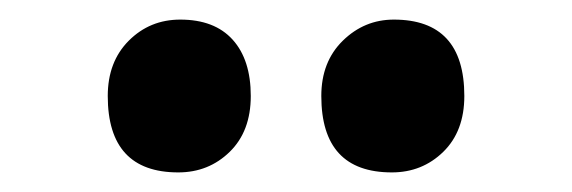

<svg xmlns="http://www.w3.org/2000/svg" viewBox="-20 -810 584 196"><path d="M90 -712Q90 -747 111.5 -768.5Q133 -790 164 -790Q199 -790 217.5 -769.5Q236 -749 236 -712Q236 -676 214.5 -655Q193 -634 162 -634Q90 -634 90 -712ZM308 -712Q308 -747 330 -768.5Q352 -790 382 -790Q454 -790 454 -712Q454 -676 432.5 -655Q411 -634 380 -634Q308 -634 308 -712Z"/></svg>

Font: BitterBold
Style: Bold
Weight: 700
Designer: Sol Matas
Foundry: Sol Matas
Version: Version 001.001